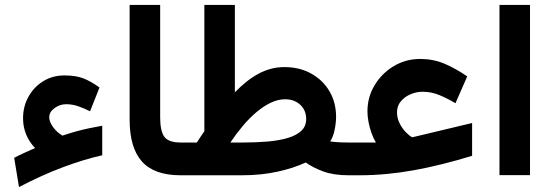

<svg xmlns="http://www.w3.org/2000/svg" viewBox="-20 -702 2211 769"><path d="M177.2 -232.1Q177.2 -254 198.8 -269.3Q220.3 -284.6 244.7 -284.6Q270 -284.6 293.4 -276.4Q316.8 -268.2 340.7 -256.3L378.5 -351.5Q346.9 -374.7 316.1 -387.3Q285.3 -399.9 238.3 -399.9Q190.4 -399.9 152.8 -376.6Q115.3 -353.2 93.8 -314.2Q72.3 -275.1 72.3 -228.3Q72.3 -194.3 84.5 -164.1Q96.6 -133.9 120.4 -109.1Q98.2 -98.9 77.5 -89.8Q56.7 -80.6 36.8 -69.8L56.1 47.2Q148.9 -1.3 234.1 -33Q319.4 -64.6 389.5 -80.1V-198.4Q360.8 -193.2 337.5 -188.4Q314.3 -183.6 289.3 -176.9Q264.4 -170.2 230 -158.8Q207.6 -172.2 192.4 -193.2Q177.2 -214.3 177.2 -232.1Z M499.2 -682.3V-222.6Q499.2 -110.4 548.4 -55.2Q597.5 0 703.7 0H715.9V-131.2H703.7Q655.4 -131.2 638.4 -154Q621.5 -176.8 621.5 -232V-682.3Z M1122.1 -304.4Q1158.5 -304.4 1182.4 -282.5Q1206.3 -260.6 1206.3 -225.3Q1206.3 -196.6 1187 -178.3Q1167.8 -160 1133.3 -149.6Q1098.8 -139.3 1052.8 -135.2Q1006.8 -131.2 953.6 -131.2H902.6Q926.2 -166.4 952.5 -197.7Q978.8 -228.9 1007.2 -252.9Q1035.5 -276.8 1064.6 -290.6Q1093.6 -304.4 1122.1 -304.4ZM1119.1 -433.3Q1090.7 -433.3 1064.9 -426.4Q1039.1 -419.5 1014.9 -406.4Q990.6 -393.3 967.3 -374.8Q944.1 -356.2 920.7 -332.4V-682.3H798.5V-176.5Q790.9 -165.4 783.3 -154.1Q775.7 -142.9 768.4 -131.2H696.3V0H949.2Q1025.4 0 1090.5 -14.2Q1155.6 -28.4 1204.6 -51.2Q1234.9 -29.7 1276.2 -14.8Q1317.4 0 1376.5 0H1390.6V-131.2H1376Q1358.1 -131.2 1344.4 -131.8Q1330.8 -132.3 1320.7 -133.4Q1310.5 -134.4 1302.6 -135.5Q1314.9 -154.7 1320.4 -182.5Q1326 -210.3 1326.1 -233.8Q1326.1 -291.7 1299.5 -336.6Q1273 -381.6 1226.3 -407.4Q1179.6 -433.3 1119.1 -433.3Z M1485.6 -131.2H1371.1V0H1421Q1473.8 0 1527.7 -5.1Q1581.6 -10.1 1637.4 -20.1Q1693.2 -30.2 1751.4 -44.7Q1809.7 -59.2 1870.9 -78V-209.3L1639.2 -154Q1636.6 -153.2 1634 -152.7Q1631.5 -152.2 1629.7 -152.5Q1620.1 -157.8 1605.8 -172.2Q1591.5 -186.6 1580.8 -207.7Q1570.1 -228.7 1570.1 -252.3Q1570.1 -277.9 1585.4 -296.1Q1600.7 -314.4 1624.1 -324.4Q1647.6 -334.5 1671.8 -334.5Q1707.9 -334.5 1739.4 -321.3Q1771 -308.2 1804.2 -288.6L1851.4 -396.1Q1804.3 -428.3 1759.6 -447.1Q1714.9 -465.9 1663.1 -465.9Q1605.2 -465.9 1557.1 -437.2Q1509.1 -408.4 1480.4 -360.7Q1451.7 -312.9 1451.7 -256Q1451.7 -236.3 1456 -213.5Q1460.3 -190.7 1467.9 -169.2Q1475.6 -147.8 1485.6 -131.2Z M2102.8 -682.3H1980.5V-0.5H2102.8Z"/></svg>

Font: Vazirmatn NL
Style: Regular
Weight: 400
Designer: Saber Rastikerdar
Foundry: Saber Rastikerdar
Version: Version 33.003